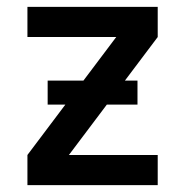

<svg xmlns="http://www.w3.org/2000/svg" viewBox="-20 -540 540 560"><path d="M60 0V-88L319 -432H60V-520H440V-432L181 -88H440V0ZM381 -235H119V-305H381Z"/></svg>

Font: Iosevka Custom Semibold
Style: Regular
Weight: 600
Designer: Belleve Invis
Foundry: Belleve Invis
Version: Version 27.0.2; ttfautohint (v1.8.4)